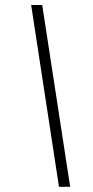

<svg xmlns="http://www.w3.org/2000/svg" viewBox="-20 -734 366 755"><path d="M211.9 0.5 102.5 -714.4H146L255.9 0.5Z"/></svg>

Font: Open Sans SemiCondensed Light
Style: Italic
Weight: 300
Width: 4
Italic angle: -12°
Designer: Monotype Design Team
Foundry: Monotype Imaging Inc.
Version: Version 3.000